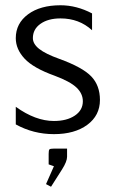

<svg xmlns="http://www.w3.org/2000/svg" viewBox="-20 -505 430 730"><path d="M174 205 155 195 185 127 165 120V80Q165 66 168 63Q171 60 185 60H235V91Q235 109 216 139ZM40 -32V-99Q115 -45 185 -45Q234 -45 264.5 -65.5Q295 -86 295 -120Q295 -149 271 -172Q247 -195 188 -217Q107 -246 73.5 -282Q40 -318 40 -360Q40 -416 86.5 -450.5Q133 -485 210 -485Q271 -485 330 -454V-390Q281 -435 210 -435Q163 -435 134 -414.5Q105 -394 105 -360Q105 -338 129 -319Q153 -300 206 -281Q294 -249 327 -214.5Q360 -180 360 -125Q360 -66 312 -30.5Q264 5 185 5Q107 5 40 -32Z"/></svg>

Font: Glametrix
Style: Regular
Weight: 500
Designer: gluk
Foundry: gluk
Version: Version 0.40